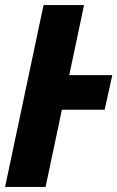

<svg xmlns="http://www.w3.org/2000/svg" viewBox="-71 -734 461 754"><path d="M-51 0H108L172 -303H340L370 -439H201L259 -714H100Z"/></svg>

Font: Noto Sans SemiCondensed ExtraBold
Style: Italic
Weight: 800
Width: 4
Italic angle: -12°
Designer: Monotype Design Team
Foundry: Monotype Imaging Inc.
Version: Version 2.013